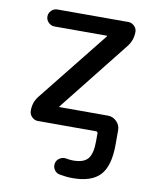

<svg xmlns="http://www.w3.org/2000/svg" viewBox="-84 -586 722 881"><g transform="rotate(10 277.0 -145.0)"><path d="M96.7 -111.3 356.4 -436.5Q356.4 -437.5 356.9 -438Q357.4 -438.5 357.4 -439.5Q357.4 -440.4 356.4 -440.4H112.3Q96.7 -440.4 84.5 -452.1Q72.3 -463.9 72.3 -480Q72.3 -496.1 84 -507.8Q95.7 -519.5 112.3 -519.5H442.4Q458 -519.5 470.2 -507.8Q482.4 -496.1 482.4 -480.5Q482.4 -440.4 457 -409.2L198.2 -83Q198.2 -82 197.8 -82Q197.3 -82 197.3 -81.1Q197.3 -80.1 198.2 -80.1H424.8Q448.2 -80.1 465.3 -63Q482.4 -45.9 482.4 -23.4V0V44.9Q482.4 144.5 442.4 187.5Q402.3 230.5 314.5 230.5Q286.1 230.5 253.9 224.6Q237.3 221.7 228 207Q218.8 192.4 223.6 174.8Q227.5 160.2 242.2 151.9Q256.8 143.6 273.4 147.5Q288.1 150.4 303.7 150.4Q352.5 150.4 372.1 126.5Q391.6 102.5 391.6 44.9V8.8Q391.6 0 382.8 0H112.3Q96.7 0 84.5 -12.2Q72.3 -24.4 72.3 -40Q71.3 -80.1 96.7 -111.3Z"/></g></svg>

Font: Rounded Mgen+ 2p medium
Style: Regular
Weight: 500
Designer: [Source Han Sans]
Ryoko NISHIZUKA  (kana & ideographs); Paul D. Hunt (Latin, Greek & Cyrillic); Wenlong ZHANG  (bopomofo
Version: Version 1.059.20150602